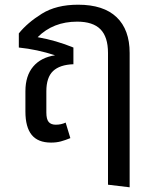

<svg xmlns="http://www.w3.org/2000/svg" viewBox="-20 -594 664 816"><path d="M531 -369V202L439 191V-369Q439 -437 407 -469.5Q375 -502 308 -502Q206 -502 140 -436Q219 -422 292 -392V-321Q234 -319 205.5 -292Q177 -265 177 -206V-116Q177 -87 187 -75.5Q197 -64 217 -64Q240 -64 259 -73L279 -7Q257 2 238.5 7Q220 12 197 12Q141 12 114.5 -21Q88 -54 88 -120V-206Q88 -272 121 -311Q154 -350 214 -359Q138 -384 60 -392V-452Q96 -497 157.5 -535.5Q219 -574 312 -574Q420 -574 475.5 -521Q531 -468 531 -369Z"/></svg>

Font: FiraGO
Style: Regular
Weight: 400
Designer: bBox Type
Foundry: bBox Type GmbH
Version: Version 1.001;April 20, 2020;FontCreator 12.0.0.2555 64-bit